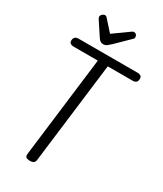

<svg xmlns="http://www.w3.org/2000/svg" viewBox="-265 -1181 1093 1289"><g transform="rotate(30 282.0 -536.0)"><path d="M202 14Q186 14 174 9.5Q162 5 162 -14Q162 -14 162.5 -19Q163 -24 165.5 -45Q168 -66 174 -114Q180 -162 190.5 -247.5Q201 -333 217.5 -467.5Q234 -602 258 -797H69Q55 -797 45.5 -803.5Q36 -810 36 -823Q36 -860 73 -860H532Q546 -860 555 -853.5Q564 -847 564 -833Q564 -797 528 -797H335L239 -18Q237 1 226.5 7.5Q216 14 202 14ZM234 -910Q220 -910 211.5 -916Q203 -922 195 -933L124 -1041Q118 -1051 118 -1056Q118 -1068 128 -1077Q138 -1086 148 -1086Q158 -1086 168 -1073L239 -994L359 -1080Q365 -1085 373 -1085Q384 -1085 391 -1077.5Q398 -1070 398 -1059Q398 -1050 394 -1046L287 -941Q273 -928 261 -919Q249 -910 234 -910Z"/></g></svg>

Font: Kite One
Style: Regular
Weight: 400
Designer: Eduardo Rodriguez Tunni
Foundry: Eduardo Rodriguez Tunni
Version: Version 1.002; ttfautohint (v1.8.4.7-5d5b);gftools[0.9.23]